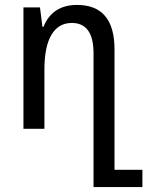

<svg xmlns="http://www.w3.org/2000/svg" viewBox="-20 -522 597 778"><path d="M359 -306Q359 -429 271 -429Q217 -429 188.5 -381Q160 -333 160 -241V0H75V-492H142L152 -413H156Q192 -502 292 -502Q444 -502 444 -322V166H557V236H359Z"/></svg>

Font: Noto Sans Armenian Narrow
Style: Regular
Weight: 400
Width: 4
Designer: Monotype Design team
Foundry: Monotype Imaging Inc.
Version: Version 1.000